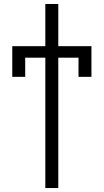

<svg xmlns="http://www.w3.org/2000/svg" viewBox="-20 -743 528 978"><path d="M42.5 -351.6V-507.8H210.9V-722.7H276.9V-507.8H445.8V-351.6H379.9V-449.2H276.9V214.8H210.9V-449.2H108.4V-351.6Z"/></svg>

Font: Giphurs Light
Style: Regular
Weight: 300
Version: Version 0.920; ttfautohint (v1.8.4.7-5d5b)